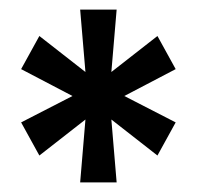

<svg xmlns="http://www.w3.org/2000/svg" viewBox="-20 -707 410 400"><path d="M147 -327 158 -458 62 -383 24 -452 131 -507 24 -563 62 -632 158 -557 147 -687H223L212 -557L308 -632L346 -563L239 -507L346 -452L308 -383L212 -458L223 -327Z"/></svg>

Font: Archivo ExtraCondensed
Style: Bold
Weight: 700
Width: 2
Designer: Hector Gatti
Foundry: Omnibus-Type
Version: Version 2.001